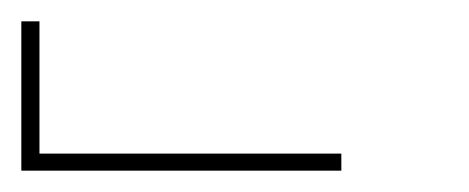

<svg xmlns="http://www.w3.org/2000/svg" viewBox="-420 -760 440 180"><path d="M-400 -600V-740H-383V-616H-100V-600Z"/></svg>

Font: Iosevka Thin
Style: Regular
Weight: 100
Monospace: yes
Designer: Belleve Invis
Foundry: Belleve Invis
Version: Version 32.5.0; ttfautohint (v1.8.4)